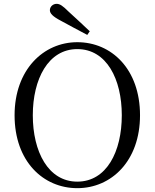

<svg xmlns="http://www.w3.org/2000/svg" viewBox="-20 -965 807 1001"><path d="M448 -802C410 -838 372 -873 337 -905C307 -935 292 -945 275 -945C256 -945 240 -930 240 -912C240 -895 255 -879 297 -857C342 -832 388 -808 435 -783ZM383 16C561 16 710 -126 710 -364C710 -605 561 -745 383 -745C206 -745 56 -601 56 -364C56 -123 206 16 383 16ZM383 -18C231 -18 151 -175 151 -364C151 -552 231 -709 383 -709C536 -709 615 -552 615 -364C615 -175 536 -18 383 -18Z"/></svg>

Font: Harano Aji Mincho KR
Style: Regular
Weight: 400
Foundry: Masamichi Hosoda
Version: HaranoAjiMinchoKR-Regular version 20230610;ttx 4.39.4